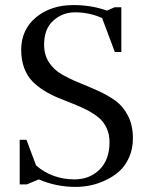

<svg xmlns="http://www.w3.org/2000/svg" viewBox="-20 -731 602 761"><path d="M58.1 0V-176.8H85L123 -75.2Q187.5 -20 274.9 -20Q335 -20 374.5 -58.8Q414.1 -97.7 414.1 -168Q414.1 -199.7 402.1 -224.6Q390.1 -249.5 369.9 -265.9Q349.6 -282.2 323.2 -295.7Q296.9 -309.1 268.1 -320.3Q239.3 -331.5 210.2 -343.5Q181.2 -355.5 154.8 -371.8Q128.4 -388.2 108.2 -408.9Q87.9 -429.7 75.9 -461.4Q64 -493.2 64 -533.2Q64 -613.3 122.6 -662.1Q181.2 -710.9 271 -710.9Q342.8 -710.9 403.8 -689L434.1 -702.1H460.9V-524.9H435.1L384.8 -659.2Q335.9 -682.1 276.9 -682.1Q227.5 -682.1 191.2 -649.2Q154.8 -616.2 154.8 -554.2Q154.8 -513.2 174.3 -483.6Q193.8 -454.1 224.9 -436.3Q255.9 -418.5 293.2 -403.3Q330.6 -388.2 368.2 -371.3Q405.8 -354.5 436.8 -332.3Q467.8 -310.1 487.3 -272.2Q506.8 -234.4 506.8 -183.1Q506.8 -141.1 491.7 -107.2Q476.6 -73.2 452.6 -52Q428.7 -30.8 397.9 -16.4Q367.2 -2 337.6 3.9Q308.1 9.8 279.8 9.8Q202.1 9.8 133.8 -20L85.9 0Z"/></svg>

Font: Dihjauti S
Style: Bold
Weight: 700
Designer: T. Christopher White
Version: Version 3.0.0